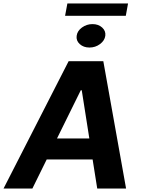

<svg xmlns="http://www.w3.org/2000/svg" viewBox="-42 -1077 810 1097"><path d="M143.1 0H-21.7L350.1 -727.3H548.3L678.3 0H513.5L487.2 -165.8H224.8ZM283.7 -285.9H468.4L425.1 -561.1H419.4ZM689.6 -1057.2 676.8 -986.9H329.9L343 -1057.2ZM396 -872.5Q399.5 -900.2 426.1 -919.7Q452.8 -939.3 486.5 -939.3Q520.2 -939.3 541.7 -919.7Q563.2 -900.2 559.7 -872.5Q555.8 -844.8 529.3 -825.1Q502.8 -805.4 469.1 -805.4Q435.4 -805.4 413.7 -825.1Q392 -844.8 396 -872.5Z"/></svg>

Font: Karasuma Gothic
Style: Bold Italic
Weight: 700
Italic angle: 9.39998°
Designer: Rasmus Andersson / Ryoko Nishizuka
Foundry: Genbu
Version: Version 1.00